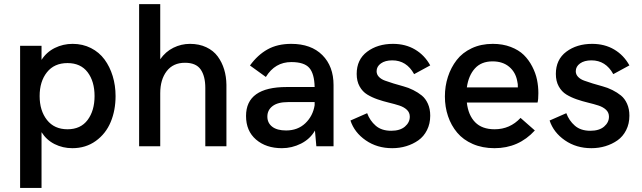

<svg xmlns="http://www.w3.org/2000/svg" viewBox="-20 -710 3115 932"><path d="M77.6 202.1V-487.8H181.6V-419.4Q205.6 -457 245.8 -477.1Q286.1 -497.1 332.5 -497.1Q381.3 -497.1 421.4 -476.8Q461.4 -456.5 487.3 -421.4Q513.2 -386.2 527.1 -340.6Q541 -294.9 541 -243.7Q541 -174.3 517.3 -117.7Q493.7 -61 445.1 -25.9Q396.5 9.3 331.1 9.3Q284.7 9.3 245.1 -10.5Q205.6 -30.3 181.6 -68.4V202.1ZM439 -243.7Q439 -314.9 405.3 -359.4Q371.6 -403.8 307.6 -403.8Q243.2 -403.8 207.8 -359.1Q172.4 -314.5 172.4 -243.7Q172.4 -172.9 208 -127.7Q243.7 -82.5 307.6 -82.5Q371.6 -82.5 405.3 -127.7Q439 -172.9 439 -243.7Z M655.3 0V-689.9H757.8V-422.4Q783.7 -459.5 821.8 -478.3Q859.9 -497.1 902.3 -497.1Q946.8 -497.1 981.4 -480.7Q1016.1 -464.4 1036.9 -436Q1057.6 -407.7 1068.1 -373Q1078.6 -338.4 1079.1 -298.3V0H976.6V-283.2Q976.6 -340.3 954.1 -372.8Q931.6 -405.3 877.9 -405.3Q820.3 -405.3 789.1 -364.5Q757.8 -323.7 757.8 -257.3V0Z M1393.6 -497.1Q1490.2 -497.1 1544.7 -442.6Q1599.1 -388.2 1599.1 -296.9V0H1515.6L1508.8 -76.2Q1485.4 -35.2 1441.2 -12.9Q1397 9.3 1348.6 9.3Q1271.5 9.3 1222.9 -32.5Q1174.3 -74.2 1174.3 -147Q1174.3 -287.6 1371.6 -287.6H1507.3Q1505.9 -352.5 1481.2 -380.6Q1456.5 -408.7 1394 -408.7Q1314.9 -408.7 1270.5 -336.4L1193.4 -392.1Q1230.5 -443.4 1278.6 -470.2Q1326.7 -497.1 1393.6 -497.1ZM1368.7 -76.7Q1425.3 -76.7 1462.2 -111.8Q1499 -147 1507.3 -199.2V-214.4H1377.4Q1328.6 -214.4 1303.2 -195.1Q1277.8 -175.8 1277.8 -144Q1277.8 -113.3 1301.3 -95Q1324.7 -76.7 1368.7 -76.7Z M1883.8 9.3Q1810.5 9.3 1755.4 -28.8Q1700.2 -66.9 1681.2 -125L1762.2 -160.6Q1775.4 -124.5 1803.7 -99.9Q1832 -75.2 1878.9 -75.2Q1921.9 -75.2 1945.6 -95.5Q1969.2 -115.7 1969.2 -143.6Q1969.2 -163.6 1955.1 -177Q1940.9 -190.4 1918.2 -197.8Q1895.5 -205.1 1867.9 -211.7Q1840.3 -218.3 1812.7 -227.8Q1785.2 -237.3 1762.5 -251.2Q1739.7 -265.1 1725.6 -290.5Q1711.4 -315.9 1711.4 -351.1Q1711.4 -420.9 1762.2 -459Q1813 -497.1 1887.7 -497.1Q1948.2 -497.1 1994.6 -469.7Q2041 -442.4 2068.4 -392.6L1990.2 -350.1Q1953.6 -417 1884.3 -417Q1849.6 -417 1828.9 -402.1Q1808.1 -387.2 1808.1 -364.3Q1808.1 -348.6 1819.3 -336.9Q1830.6 -325.2 1848.9 -318.6Q1867.2 -312 1890.6 -304.7Q1914.1 -297.4 1938.2 -291Q1962.4 -284.7 1985.8 -272.9Q2009.3 -261.2 2027.6 -246.3Q2045.9 -231.4 2057.1 -206.3Q2068.4 -181.2 2068.4 -148.4Q2068.4 -109.4 2052.7 -78.4Q2037.1 -47.4 2010.7 -28.8Q1984.4 -10.3 1952.1 -0.5Q1919.9 9.3 1883.8 9.3Z M2380.4 9.3Q2321.8 9.3 2275.1 -11Q2228.5 -31.2 2199.2 -66.2Q2169.9 -101.1 2154.8 -146Q2139.6 -190.9 2139.6 -241.7Q2139.6 -292 2154.3 -337.2Q2168.9 -382.3 2196.8 -418.5Q2224.6 -454.6 2269.8 -475.8Q2314.9 -497.1 2372.1 -497.1Q2420.4 -497.1 2459.2 -482.2Q2498 -467.3 2522.5 -443.4Q2546.9 -419.4 2563.5 -387.2Q2580.1 -355 2586.7 -323Q2593.3 -291 2593.3 -257.8Q2593.3 -226.1 2589.4 -212.4H2246.1Q2252.9 -150.9 2286.4 -116.7Q2319.8 -82.5 2380.9 -82.5Q2455.6 -82.5 2506.8 -137.7L2576.2 -76.7Q2497.6 9.3 2380.4 9.3ZM2246.1 -285.6H2493.7Q2494.6 -301.8 2490.7 -316.4Q2482.9 -359.4 2451.7 -385.7Q2420.4 -412.1 2371.1 -412.1Q2316.4 -412.1 2285.4 -377.9Q2254.4 -343.8 2246.1 -285.6Z M2850.6 9.3Q2777.3 9.3 2722.2 -28.8Q2667 -66.9 2647.9 -125L2729 -160.6Q2742.2 -124.5 2770.5 -99.9Q2798.8 -75.2 2845.7 -75.2Q2888.7 -75.2 2912.4 -95.5Q2936 -115.7 2936 -143.6Q2936 -163.6 2921.9 -177Q2907.7 -190.4 2885 -197.8Q2862.3 -205.1 2834.7 -211.7Q2807.1 -218.3 2779.5 -227.8Q2752 -237.3 2729.2 -251.2Q2706.5 -265.1 2692.4 -290.5Q2678.2 -315.9 2678.2 -351.1Q2678.2 -420.9 2729 -459Q2779.8 -497.1 2854.5 -497.1Q2915 -497.1 2961.4 -469.7Q3007.8 -442.4 3035.2 -392.6L2957 -350.1Q2920.4 -417 2851.1 -417Q2816.4 -417 2795.7 -402.1Q2774.9 -387.2 2774.9 -364.3Q2774.9 -348.6 2786.1 -336.9Q2797.4 -325.2 2815.7 -318.6Q2834 -312 2857.4 -304.7Q2880.9 -297.4 2905 -291Q2929.2 -284.7 2952.6 -272.9Q2976.1 -261.2 2994.4 -246.3Q3012.7 -231.4 3023.9 -206.3Q3035.2 -181.2 3035.2 -148.4Q3035.2 -109.4 3019.5 -78.4Q3003.9 -47.4 2977.5 -28.8Q2951.2 -10.3 2918.9 -0.5Q2886.7 9.3 2850.6 9.3Z"/></svg>

Font: HK Grotesk SemiBold Legacy
Style: Regular
Weight: 600
Designer: Alfredo Marco Pradil
Foundry: Hanken Design Co.
Version: Version 2.022;PS 002.022;hotconv 1.0.88;makeotf.lib2.5.64775